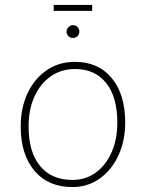

<svg xmlns="http://www.w3.org/2000/svg" viewBox="-20 -752 592 779"><path d="M284 -501Q379 -501 433.5 -435Q488 -369 488 -255Q488 -181 460.5 -121.5Q433 -62 384.5 -27.5Q336 7 274 7Q176 7 120 -59Q64 -125 64 -239Q64 -314 91.5 -373Q119 -432 168.5 -466.5Q218 -501 284 -501ZM274 -22Q328 -22 369 -52Q410 -82 433 -134.5Q456 -187 456 -255Q456 -359 410.5 -415.5Q365 -472 285 -472Q228 -472 185.5 -442Q143 -412 119.5 -359.5Q96 -307 96 -239Q96 -135 142.5 -78.5Q189 -22 274 -22ZM198 -708V-732H354V-708ZM276 -598Q264 -598 257 -606Q250 -614 250 -624Q250 -634 258 -642Q266 -650 276 -650Q288 -650 295 -642Q302 -634 302 -624Q302 -614 295 -606Q288 -598 276 -598Z"/></svg>

Font: Livvic Thin
Style: Regular
Weight: 250
Designer: Jacques Le Bailly, Baron von Fonthausen
Version: Version 1.001; ttfautohint (v1.8.2)